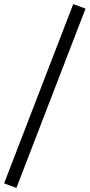

<svg xmlns="http://www.w3.org/2000/svg" viewBox="-30 -779 437 936"><path d="M-10 115 327 -759 387 -737 50 137Z"/></svg>

Font: Cambo
Style: Regular
Weight: 400
Designer: Carolina Giovagnoli, Andres Torresi
Foundry: Carolina Giovagnoli, Andres Torresi
Version: Version 2.001